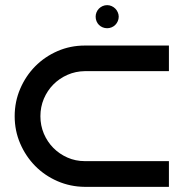

<svg xmlns="http://www.w3.org/2000/svg" viewBox="-20 -727 715 747"><path d="M637.2 0H310.1Q253.4 -0.5 203.6 -22.2Q153.8 -43.9 116.9 -81.3Q80.1 -118.7 58.6 -168.5Q37.1 -218.3 37.1 -274.9Q37.1 -331.5 58.6 -381.6Q80.1 -431.6 116.9 -469Q153.8 -506.3 203.6 -528.1Q253.4 -549.8 310.1 -549.8H637.2V-450.2H310.1Q273.9 -449.7 242.4 -435.8Q210.9 -421.9 187.5 -398.2Q164.1 -374.5 150.6 -342.8Q137.2 -311 137.2 -274.9Q137.2 -238.8 150.6 -207Q164.1 -175.3 187.5 -151.6Q210.9 -127.9 242.4 -114Q273.9 -100.1 310.1 -100.1H637.2ZM441.9 -662.1Q441.9 -652.8 438.2 -644.5Q434.6 -636.2 428.5 -630.1Q422.4 -624 414.1 -620.6Q405.8 -617.2 397 -617.2Q387.7 -617.2 379.4 -620.6Q371.1 -624 365 -630.1Q358.9 -636.2 355.5 -644.5Q352.1 -652.8 352.1 -662.1Q352.1 -670.9 355.5 -679.2Q358.9 -687.5 365 -693.6Q371.1 -699.7 379.4 -703.4Q387.7 -707 397 -707Q405.8 -707 414.1 -703.4Q422.4 -699.7 428.5 -693.6Q434.6 -687.5 438.2 -679.2Q441.9 -670.9 441.9 -662.1Z"/></svg>

Font: Bruno Ace
Style: Regular
Weight: 400
Designer: Astigmatic (AOETI)
Foundry: Astigmatic (AOETI)
Version: Version 1.000